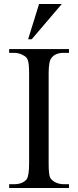

<svg xmlns="http://www.w3.org/2000/svg" viewBox="-20 -943 391 963"><path d="M326 -19V0H26V-19H50Q93 -19 114 -44Q126 -62 126 -123V-574Q126 -626 119 -643Q114 -657 98 -665Q76 -678 50 -678H26V-697H326V-678H300Q257 -678 238 -652Q224 -636 224 -574V-123Q224 -70 231 -53Q237 -41 253 -31Q275 -19 300 -19ZM290 -923 139 -746H121L176 -923Z"/></svg>

Font: MM Ethnic
Style: Regular
Weight: 400
Designer: Khon Soe Zaw Thu
Version: Version 1.00 July 18, 2016, initial release